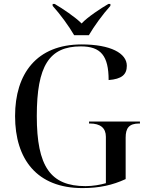

<svg xmlns="http://www.w3.org/2000/svg" viewBox="-20 -951 754 981"><path d="M359 -771H434C460 -816 505 -878 544 -921V-931H534C496 -909 426 -863 397 -831C366 -863 297 -909 259 -931H249V-921C288 -878 333 -816 359 -771ZM401 10C487 10 555 -5 622 -36V-248C622 -296 639 -320 691 -320H695V-330H435V-320H439C493 -320 521 -297 521 -252V-15C493 -7 455 0 417 0C238 0 168 -100 168 -358C168 -614 231 -714 393 -714C495 -714 535 -666 535 -542C602 -547 628 -570 628 -615C628 -679 545 -724 397 -724C167 -724 57 -574 57 -358C57 -137 169 10 401 10Z"/></svg>

Font: Noto Serif Display
Style: Regular
Weight: 400
Designer: Monotype Design Team
Foundry: Monotype Imaging Inc.
Version: Version 2.009